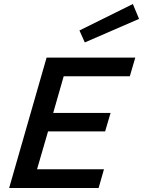

<svg xmlns="http://www.w3.org/2000/svg" viewBox="-20 -944 718 964"><path d="M378.9 -791 647 -923.8 678.2 -849.1 405.8 -731ZM213.9 -654.8H659.2L631.8 -561H299.8L247.1 -377H535.2L507.8 -284.2H221.2L166 -94.2H502L475.1 0H25.9Z"/></svg>

Font: IntelOne Mono Medium
Style: Italic
Weight: 500
Italic angle: -16°
Designer: Fred Shallcrass
Foundry: Frere-Jones Type LLC
Version: Version 1.200;hotconv 1.1.0;makeotfexe 2.6.0;FJTRelease1.2